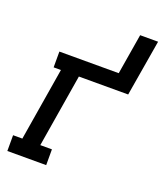

<svg xmlns="http://www.w3.org/2000/svg" viewBox="-136 -825 779 915"><g transform="rotate(20 253.5 -367.5)"><path d="M10 0V-80H57L118 -450H81V-530H382L416 -735H507L459 -450H209L148 -80H207V0Z"/></g></svg>

Font: Iosevka Slab Medium Oblique
Style: Regular
Weight: 500
Italic angle: -9°
Monospace: yes
Designer: Belleve Invis
Foundry: Belleve Invis
Version: Version 11.1.1; ttfautohint (v1.8.3)